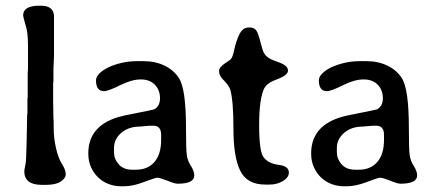

<svg xmlns="http://www.w3.org/2000/svg" viewBox="-20 -647 1528 672"><path d="M61 -593Q61 -627 117 -627H124Q165 -627 169 -594V-453L167 -404V-363L166 -355V-290L167 -235Q168 -230 168 -196Q168 -164 176 -128.5Q184 -93 197 -73Q210 -53 210 -37Q210 -23 192.5 -11.5Q175 0 141 0H126Q65 0 65 -48Q65 -50 66 -55.5Q67 -61 69 -71Q71 -80 71.5 -97Q72 -114 73 -140L75 -243L76 -251V-300L77 -308V-390L78 -406V-487Q78 -536 69 -561Q61 -588 61 -593Z M660 -33Q660 -4 602 -4Q597 -4 588 -6.5Q579 -9 565 -15Q539 -25 531 -25Q523 -25 484 -10Q445 5 414 5H404Q381 5 360 -3Q339 -11 323.5 -26Q308 -41 298.5 -62Q289 -83 289 -110Q289 -220 427 -245Q517 -263 519 -264Q540 -275 540 -303Q540 -332 522 -350.5Q504 -369 473 -369Q441 -369 401 -349Q359 -328 344 -328Q316 -328 316 -366Q316 -378 328 -390Q340 -402 360 -411.5Q380 -421 406 -427Q432 -433 460 -433H482Q524 -433 556.5 -417Q589 -401 606 -374Q631 -337 631 -199Q631 -121 634 -103Q637 -83 649 -65Q660 -47 660 -33ZM443 -53H456Q497 -53 520.5 -80Q544 -107 544 -158V-175Q544 -207 517 -207H504L470 -204Q430 -204 404.5 -182Q379 -160 379 -129V-114Q379 -91 395.5 -72Q412 -53 443 -53Z M924 -1H908Q845 -1 821 -49Q797 -97 797 -197Q797 -295 786 -333Q781 -348 764 -365Q747 -382 747 -395V-401Q747 -411 767 -425Q777 -432 782.5 -435.5Q788 -439 791 -444.5Q794 -450 796.5 -459Q799 -468 803 -486Q813 -522 823.5 -536.5Q834 -551 852 -551Q870 -551 877 -540.5Q884 -530 892 -498Q896 -482 899.5 -471.5Q903 -461 909 -454Q915 -447 925 -441.5Q935 -436 953 -430Q988 -418 988 -400Q988 -384 951 -370Q916 -358 905 -338Q887 -302 887 -209Q887 -115 903 -96Q919 -75 955 -70Q991 -66 991 -43Q991 -26 970.5 -13.5Q950 -1 924 -1Z M1440 -33Q1440 -4 1382 -4Q1377 -4 1368 -6.5Q1359 -9 1345 -15Q1319 -25 1311 -25Q1303 -25 1264 -10Q1225 5 1194 5H1184Q1161 5 1140 -3Q1119 -11 1103.5 -26Q1088 -41 1078.5 -62Q1069 -83 1069 -110Q1069 -220 1207 -245Q1297 -263 1299 -264Q1320 -275 1320 -303Q1320 -332 1302 -350.5Q1284 -369 1253 -369Q1221 -369 1181 -349Q1139 -328 1124 -328Q1096 -328 1096 -366Q1096 -378 1108 -390Q1120 -402 1140 -411.5Q1160 -421 1186 -427Q1212 -433 1240 -433H1262Q1304 -433 1336.5 -417Q1369 -401 1386 -374Q1411 -337 1411 -199Q1411 -121 1414 -103Q1417 -83 1429 -65Q1440 -47 1440 -33ZM1223 -53H1236Q1277 -53 1300.5 -80Q1324 -107 1324 -158V-175Q1324 -207 1297 -207H1284L1250 -204Q1210 -204 1184.5 -182Q1159 -160 1159 -129V-114Q1159 -91 1175.5 -72Q1192 -53 1223 -53Z"/></svg>

Font: Stylish
Style: Regular
Weight: 400
Version: Version 1.64